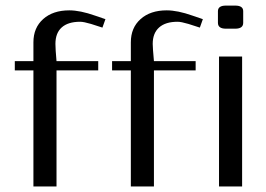

<svg xmlns="http://www.w3.org/2000/svg" viewBox="-20 -670 956 690"><path d="M100.1 0V-417H33.2V-450.2H100.1V-518.1Q100.1 -570.3 135.3 -601.6Q170.4 -632.8 229 -632.8Q268.1 -632.8 321.8 -613.8L358.9 -601.1L348.1 -570.8L307.1 -584Q280.8 -591.8 268.1 -591.8Q224.6 -591.8 201.9 -571.5Q179.2 -551.3 179.2 -512.2Q179.2 -493.2 183.1 -450.2H333V-417H183.1V0ZM450.2 0V-417H382.8V-450.2H450.2V-518.1Q450.2 -570.3 485.4 -601.6Q520.5 -632.8 579.1 -632.8Q618.2 -632.8 671.9 -613.8L709 -601.1L698.2 -570.8L657.2 -584Q630.9 -591.8 618.2 -591.8Q574.7 -591.8 551.8 -571.3Q528.8 -550.8 528.8 -512.2Q528.8 -498.5 533.2 -450.2H683.1V-417H533.2V0ZM854 -587.9Q854 -566.9 825.2 -566.9H792Q763.2 -566.9 763.2 -587.9V-629.9Q763.2 -649.9 792 -649.9H825.2Q854 -649.9 854 -629.9ZM767.1 0V-466.8H850.1V0Z"/></svg>

Font: Resagokr
Style: Regular
Weight: 500
Designer: gluk
Foundry: gluk
Version: Version 0.95